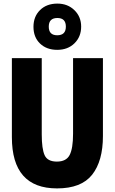

<svg xmlns="http://www.w3.org/2000/svg" viewBox="-20 -1037 640 1067"><path d="M431 -889Q431 -944 393.5 -980.5Q356 -1017 299 -1017Q239 -1017 202.5 -981Q166 -945 166 -888Q166 -830 202.5 -795Q239 -760 298 -760Q357 -760 394 -796.5Q431 -833 431 -889ZM251 -889Q251 -937 299 -937Q346 -937 346 -889Q346 -841 298 -841Q251 -841 251 -889ZM552 -281V-714H386V-294Q386 -212 367 -175.5Q348 -139 296 -139Q244 -139 228 -174.5Q212 -210 212 -290V-714H46V-275Q46 10 297 10Q432 10 492 -66Q552 -142 552 -281Z"/></svg>

Font: Noto Sans Mono UI ExtraBold
Style: Regular
Weight: 800
Designer: Monotype Design team
Foundry: Monotype Imaging Inc.
Version: 1.000